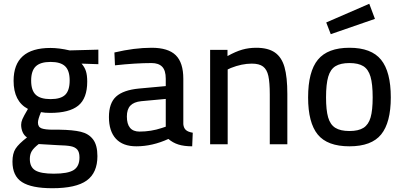

<svg xmlns="http://www.w3.org/2000/svg" viewBox="-20 -764 2135 1017"><path d="M46 92Q46 49 62.5 23.5Q79 -2 123 -36Q107 -47 99.5 -65Q92 -83 92 -103Q92 -117 98.5 -132.5Q105 -148 128 -187Q52 -227 52 -336Q52 -510 247 -510Q293 -510 349 -497L501 -501V-424L412 -427Q428 -409 435 -387.5Q442 -366 442 -332Q442 -243 394.5 -204.5Q347 -166 246 -166Q216 -166 197 -170Q181 -132 181 -115Q181 -91 200.5 -84Q220 -77 261 -77H296Q366 -76 408 -66Q450 -56 473 -25.5Q496 5 496 63Q496 151 439.5 192Q383 233 257 233Q147 233 96.5 200.5Q46 168 46 92ZM349 -338Q349 -390 325 -413Q301 -436 248 -436Q194 -436 169.5 -412.5Q145 -389 145 -337Q145 -285 169.5 -262Q194 -239 248 -239Q302 -239 325.5 -262Q349 -285 349 -338ZM401 70Q401 42 389.5 28.5Q378 15 355 10.5Q332 6 287 5L185 -1Q158 20 148 37Q138 54 138 78Q138 121 167 138.5Q196 156 265 156Q340 156 370.5 136.5Q401 117 401 70Z M557 -144Q557 -218 595 -252.5Q633 -287 716 -295L858 -308V-347Q858 -391 839 -410.5Q820 -430 783 -430Q699 -430 589 -418L586 -486Q692 -511 783 -511Q871 -511 911 -471.5Q951 -432 951 -347V-106Q953 -86 964.5 -75.5Q976 -65 1001 -61L998 11Q955 11 925 1.5Q895 -8 872 -28Q787 11 702 11Q631 11 594 -29Q557 -69 557 -144ZM837 -86 858 -93V-240L728 -228Q689 -224 670.5 -204.5Q652 -185 652 -147Q652 -67 719 -67Q780 -67 837 -86Z M1093 -500H1185V-467Q1228 -491 1263 -501Q1298 -511 1337 -511Q1400 -511 1436 -486Q1472 -461 1487 -408.5Q1502 -356 1502 -266V0H1409V-264Q1409 -327 1401.5 -361.5Q1394 -396 1373.5 -411.5Q1353 -427 1314 -427Q1261 -427 1203 -404L1186 -396V0H1093Z M1612 0ZM1612 -248Q1612 -385 1664 -448Q1716 -511 1831 -511Q1947 -511 1998.5 -447.5Q2050 -384 2050 -248Q2050 -115 1999 -52Q1948 11 1831 11Q1714 11 1663 -51.5Q1612 -114 1612 -248ZM1954 -248Q1954 -319 1942.5 -358Q1931 -397 1904.5 -413.5Q1878 -430 1831 -430Q1784 -430 1757 -413.5Q1730 -397 1718.5 -357.5Q1707 -318 1707 -248Q1707 -181 1718 -142.5Q1729 -104 1756 -87Q1783 -70 1831 -70Q1879 -70 1905.5 -87Q1932 -104 1943 -142Q1954 -180 1954 -248ZM1708 -645 1936 -744 1966 -664 1732 -583Z"/></svg>

Font: sheba-seeBold
Style: Regular
Weight: 600
Designer: Mohamed Galeb, the designers
Foundry: Kief Type Foundry
Version: Version 2.010; ttfautohint (v1.5.33-1714) -l 8 -r 50 -G 200 